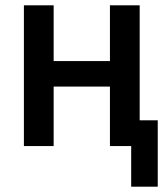

<svg xmlns="http://www.w3.org/2000/svg" viewBox="-20 -550 616 723"><path d="M574 153V-97H506V-530H394V-320H182V-530H70V0H182V-224H394V0H474V153Z"/></svg>

Font: Iosevka Sparkle Semibold
Style: Regular
Weight: 600
Designer: Belleve Invis
Foundry: Belleve Invis
Version: Version 4.5.0; ttfautohint (v1.8.3)